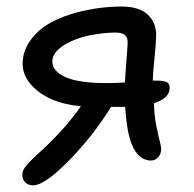

<svg xmlns="http://www.w3.org/2000/svg" viewBox="-20 -495 589 584"><path d="M81.1 68.8Q65.9 68.8 56.9 59.6Q47.9 50.3 47.9 37.1Q47.9 24.4 57.4 12Q66.9 -0.5 90.8 -22.9Q172.9 -95.7 226.1 -171.9Q178.2 -175.8 138.4 -192.6Q98.6 -209.5 73.7 -238.3Q48.8 -267.1 48.8 -301.8Q48.8 -349.6 88.4 -391.6Q127.9 -433.6 212.9 -457Q282.2 -475.1 350.1 -475.1Q402.8 -475.1 429 -450.9Q455.1 -426.8 455.1 -388.2Q455.1 -369.6 450 -319.1Q444.8 -268.6 444.8 -250Q458.5 -250 465.8 -249.5Q473.1 -249 481.2 -247.1Q489.3 -245.1 492.7 -240.5Q496.1 -235.8 496.1 -228Q496.1 -195.8 448.2 -181.2Q449.7 -142.1 454.1 -119.1Q456.1 -107.4 460.2 -89.8Q464.4 -72.3 467.3 -59.6Q470.2 -46.9 470.2 -42Q470.2 -27.3 461.4 -17.1Q452.6 -6.8 439.9 -6.8Q393.6 -6.8 374 -76.2Q364.3 -111.8 360.8 -169.9H356H317.9Q261.7 -79.6 188.5 -5.4Q115.2 68.8 81.1 68.8ZM139.2 -308.1Q139.2 -278.3 179.4 -260.3Q219.7 -242.2 307.1 -242.2Q325.7 -242.2 359.9 -244.1Q360.8 -259.3 363 -288.8Q365.2 -318.4 366.7 -338.4Q368.2 -358.4 368.2 -368.2Q368.2 -396 331.1 -396Q300.3 -396 255.9 -388.2Q205.6 -377.9 172.4 -356.2Q139.2 -334.5 139.2 -308.1Z"/></svg>

Font: Shantell Sans Irregular Bouncy
Style: Regular
Weight: 400
Designer: Stephen Nixon, Anya Danilova, Shantell Martin
Foundry: Arrow Type
Version: Version 1.006;[9816181b4]